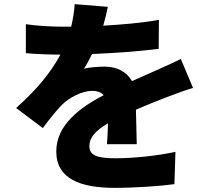

<svg xmlns="http://www.w3.org/2000/svg" viewBox="-20 -842 1040 928"><path d="M913 -417 854 -557C811 -536 770 -517 726 -498L618 -450C592 -496 544 -520 485 -520C457 -520 406 -516 386 -510C399 -530 412 -555 425 -581C531 -585 654 -594 747 -606L748 -746C664 -731 569 -723 479 -718C490 -756 497 -787 501 -809L341 -822C339 -788 333 -750 324 -713H285C231 -713 155 -717 105 -725V-585C158 -580 231 -578 272 -578C223 -486 152 -404 58 -320L187 -223C221 -269 250 -305 280 -336C314 -370 376 -403 427 -403C446 -403 467 -398 481 -382C371 -324 252 -241 252 -110C252 23 370 66 534 66C633 66 762 57 823 48L828 -108C740 -89 626 -77 537 -77C443 -77 412 -94 412 -136C412 -176 439 -209 502 -246C501 -208 499 -171 497 -145H641L637 -312C690 -335 739 -354 777 -369C815 -384 878 -407 913 -417Z"/></svg>

Font: Noto Sans CJK TC Black
Style: Regular
Weight: 900
Designer: Ryoko NISHIZUKA 西塚涼子 (kana, bopomofo & ideographs); Paul D. Hunt (Latin, Greek & Cyrillic); Sandoll Communications 산돌커뮤니
Foundry: Adobe
Version: Version 2.004;hotconv 1.0.118;makeotfexe 2.5.65603